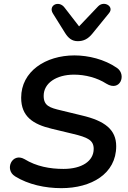

<svg xmlns="http://www.w3.org/2000/svg" viewBox="-20 -968 667 998"><path d="M299 10C454 10 584 -64 584 -208C584 -294 525 -340 405 -368L298 -394C238 -408 207 -418 207 -470C207 -536 273 -580 365 -580C423 -580 485 -564 533 -533C605 -489 639 -580 588 -615C523 -660 439 -680 367 -680C217 -680 90 -597 90 -460C90 -362 152 -322 248 -299L356 -273C437 -254 467 -239 467 -194C467 -131 406 -90 310 -90C239 -90 169 -103 107 -141C43 -177 1 -86 59 -51C127 -9 214 10 299 10ZM384 -754C415 -754 438 -766 460 -793L547 -900C575 -934 521 -967 490 -935L391 -831L316 -928C286 -969 229 -940 255 -898L318 -797C335 -770 354 -754 384 -754Z"/></svg>

Font: SN Pro Semibold
Style: Italic
Weight: 600
Italic angle: -9°
Designer: Tobias Whetton
Foundry: Supernotes
Version: Version 1.001;Glyphs 3.2 (3249)